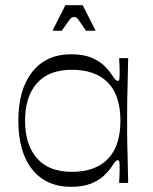

<svg xmlns="http://www.w3.org/2000/svg" viewBox="-20 -708 592 743"><path d="M255 15Q159 15 105 -52Q51 -119 51 -241Q51 -362 105 -430Q159 -498 255 -498Q301 -498 332 -485.5Q363 -473 382 -455Q401 -437 411 -421Q422 -405 426.5 -400Q431 -395 436 -395Q441 -395 442 -402.5Q443 -410 443 -431Q443 -440 442.5 -454Q442 -468 441 -483H476Q475 -425 474 -388.5Q473 -352 472.5 -328Q472 -304 472 -284.5Q472 -265 472 -241Q472 -216 472 -197Q472 -178 472.5 -154.5Q473 -131 474 -94.5Q475 -58 476 0H441Q442 -15 442.5 -29.5Q443 -44 443 -55Q443 -74 442 -81Q441 -88 436 -88Q431 -88 426.5 -83Q422 -78 411 -61Q401 -46 382 -28Q363 -10 332 2.5Q301 15 255 15ZM258 -43Q349 -43 397.5 -93Q446 -143 446 -241Q446 -339 397.5 -388.5Q349 -438 258 -438Q169 -438 123 -386Q77 -334 77 -241Q77 -148 123 -95.5Q169 -43 258 -43ZM183 -589 233 -688H300L350 -589H313Q295 -615 287.5 -626Q280 -637 276.5 -639.5Q273 -642 266 -642Q261 -642 257 -639.5Q253 -637 245 -626Q237 -615 219 -589Z"/></svg>

Font: Ojuju
Style: Regular
Weight: 400
Designer: Chisaokwu Joboson, Mirko Velimirovic
Foundry: Udi Foundry
Version: Version 1.000